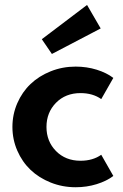

<svg xmlns="http://www.w3.org/2000/svg" viewBox="-20 -753 505 787"><path d="M290 14.5Q235.9 14.5 187.7 -4.8Q139.5 -24.1 105.2 -56.8Q70.9 -89.5 50.9 -135.5Q30.9 -181.4 30.9 -232.7Q30.9 -284.1 50.9 -330Q70.9 -375.9 105.2 -408.6Q139.5 -441.4 187.7 -460.7Q235.9 -480 290 -480Q335.5 -480 376.4 -467.3Q417.3 -454.5 444.5 -433.6L395 -346.8Q360.5 -371.4 310 -371.4Q248.6 -371.4 209.5 -331.6Q170.5 -291.8 170.5 -232.7Q170.5 -173.6 209.5 -133.9Q248.6 -94.1 310 -94.1Q360.5 -94.1 395 -118.6L444.5 -31.8Q417.3 -10.9 376.4 1.8Q335.5 14.5 290 14.5ZM192.7 -531.8 151.4 -592.3 336.8 -732.7 392.7 -636.4Z"/></svg>

Font: Spartan MB
Style: Bold
Weight: 700
Designer: Matt Bailey, Mirko Velimirovic
Foundry: Matt Bailey
Version: Version 1.005